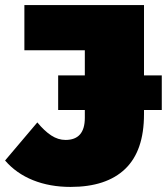

<svg xmlns="http://www.w3.org/2000/svg" viewBox="-44 -720 657 756"><path d="M234 16Q152 16 86 -10.5Q20 -37 -24 -88L103 -238Q131 -204 158 -186.5Q185 -169 214 -169Q290 -169 290 -256V-287H185V-423H290V-522H52V-700H523V-423H593V-287H523V-270Q523 -126 449 -55Q375 16 234 16Z"/></svg>

Font: Montserrat Thin Black
Style: Regular
Weight: 900
Version: Version 9.000